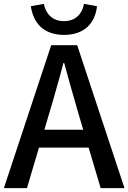

<svg xmlns="http://www.w3.org/2000/svg" viewBox="-20 -970 662 990"><path d="M432 -832C460 -859 476 -896 480 -938L413 -950C404 -899 370 -861 310 -861C250 -861 216 -899 206 -950L139 -938C145 -896 161 -859 189 -832C217 -806 257 -790 310 -790C364 -790 404 -806 432 -832ZM500 -368 378 -737H244L0 0H119L181 -209H309H437L499 0H622ZM273 -521C285 -562 296 -603 307 -645H311C334 -562 356 -480 380 -400L409 -301H309H209L238 -400C250 -440 262 -480 273 -521Z"/></svg>

Font: GenSekiGothic2 TW M
Style: Regular
Weight: 500
Version: Version 2.100;PS 2.1;hotconv 16.6.51;makeotf.lib2.5.65220 DE